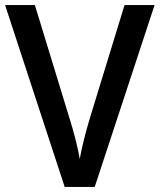

<svg xmlns="http://www.w3.org/2000/svg" viewBox="-20 -734 627 754"><path d="M587 -714H469L332 -267C317 -217 301 -155 293 -109C286 -155 269 -218 254 -266L117 -714H0L234 0H352Z"/></svg>

Font: Noto Sans Thai Medium
Style: Regular
Weight: 500
Designer: Monotype Design Team
Foundry: Monotype Imaging Inc.
Version: Version 1.901